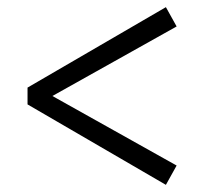

<svg xmlns="http://www.w3.org/2000/svg" viewBox="-20 -598 570 537"><path d="M57 -306V-353L444 -578L474 -524L115 -323V-336L474 -135L444 -81Z"/></svg>

Font: Source Serif 4 Variable
Style: Regular
Weight: 400
Designer: Frank Grießhammer
Foundry: Adobe
Version: Version 4.005;hotconv 1.1.0;makeotfexe 2.6.0